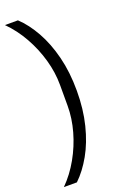

<svg xmlns="http://www.w3.org/2000/svg" viewBox="-175 -811 647 1000"><g transform="rotate(-20 148.5 -311.0)"><path d="M230 -311Q230 -209 208.5 -123Q187 -37 150 28.5Q113 94 67 138H-5Q45 88 81.5 23Q118 -42 138 -113Q158 -184 158 -253V-369Q158 -438 138 -509Q118 -580 81.5 -645Q45 -710 -5 -760H67Q113 -717 150 -651Q187 -585 208.5 -499.5Q230 -414 230 -311Z"/></g></svg>

Font: IBM Plex Sans Condensed
Style: Regular
Weight: 400
Width: 3
Designer: Mike Abbink, Paul van der Laan, Pieter van Rosmalen
Foundry: Bold Monday
Version: Version 3.201